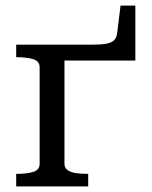

<svg xmlns="http://www.w3.org/2000/svg" viewBox="-20 -668 545 688"><path d="M122 -81V-427Q122 -449 99 -456Q76 -463 40 -463H38V-508H314Q343 -508 361.5 -511.5Q380 -515 389 -524Q398 -533 400 -551L412 -648H465V-451H211V-81Q211 -67 221.5 -59Q232 -51 250.5 -48Q269 -45 293 -45H296V0H38V-45H40Q76 -45 99 -52Q122 -59 122 -81Z"/></svg>

Font: Roboto Serif 20pt
Style: Regular
Weight: 400
Designer: Greg Gazdowicz
Foundry: Commercial Type
Version: Version 1.008